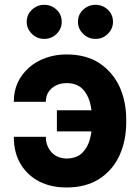

<svg xmlns="http://www.w3.org/2000/svg" viewBox="-20 -785 593 814"><path d="M262.2 -432.6Q236.3 -432.6 216.8 -422.4Q195.8 -411.6 185.5 -395Q174.3 -377 174.3 -353.5H38.6Q38.6 -398.9 55.2 -435.1Q71.3 -469.7 103 -498.5Q132.8 -524.9 174.3 -539.6Q214.8 -554.2 262.2 -554.2Q344.2 -554.2 400.9 -517.6Q457 -480.5 486.3 -418.5Q515.1 -355.5 515.1 -278.8V-265.6Q515.1 -188.5 486.3 -125.5Q457.5 -63 401.4 -26.9Q344.7 9.8 262.2 9.8Q195.3 9.8 145.5 -16.1Q95.2 -42.5 66.9 -90.3Q38.6 -137.7 38.6 -205.1H174.3Q174.3 -178.7 185.1 -158.7Q196.3 -137.2 215.3 -125.5Q234.4 -113.8 262.2 -112.8Q304.7 -113.8 328.1 -136.2Q352.1 -160.2 361.3 -195.3Q370.6 -232.4 370.6 -265.6V-278.8Q370.6 -316.4 360.8 -352.5Q350.6 -388.2 327.6 -410.2Q303.7 -432.6 262.2 -432.6ZM221.2 -317.4H414.1V-228H221.2ZM167.5 -620.1Q136.7 -620.1 115.2 -641.6Q93.3 -663.1 93.3 -692.4Q93.3 -723.1 115.2 -743.7Q137.7 -764.6 167.5 -764.6Q197.8 -764.6 220.2 -743.7Q241.7 -723.1 241.7 -692.4Q241.7 -663.1 220.2 -641.6Q198.7 -620.1 167.5 -620.1ZM384.8 -620.1Q354 -620.1 332.5 -641.6Q310.5 -663.1 310.5 -692.4Q310.5 -723.1 332.5 -743.7Q355 -764.6 384.8 -764.6Q415 -764.6 437.5 -743.7Q459 -723.1 459 -692.4Q459 -663.1 437.5 -641.6Q416 -620.1 384.8 -620.1Z"/></svg>

Font: My Font
Style: Bold
Weight: 500
Designer: Rasmus Andersson
Foundry: rsms
Version: Version 0.001